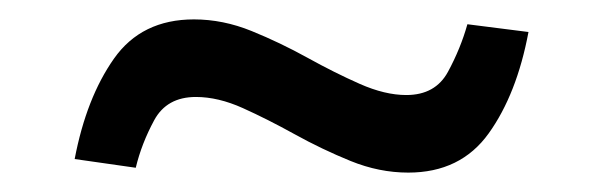

<svg xmlns="http://www.w3.org/2000/svg" viewBox="-20 -416 620 198"><path d="M401 -238Q371 -238 341.5 -250Q312 -262 284 -277.5Q256 -293 230.5 -304.5Q205 -316 182 -316Q152 -316 139 -292Q126 -268 120 -243L57 -252Q69 -315 97.5 -355.5Q126 -396 180 -396Q210 -396 239.5 -384Q269 -372 297 -356.5Q325 -341 351 -329.5Q377 -318 399 -318Q429 -318 442 -342Q455 -366 462 -391L525 -383Q513 -319 484 -278.5Q455 -238 401 -238Z"/></svg>

Font: Murecho Medium
Style: Regular
Weight: 500
Designer: Neil Summerour
Foundry: Positype
Version: Version 1.010; ttfautohint (v1.8.3)